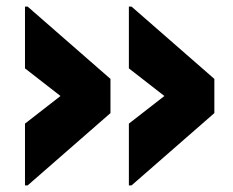

<svg xmlns="http://www.w3.org/2000/svg" viewBox="-20 -600 708 584"><path d="M372 -36V-224L480 -308L372 -392V-580H380L632 -360V-256L380 -36ZM56 -36V-224L164 -308L56 -392V-580H64L316 -360V-256L64 -36Z"/></svg>

Font: Kufam Black
Style: Regular
Weight: 900
Designer: Wael Morcos, Artur Schmal
Foundry: Original Type
Version: Version 1.301; ttfautohint (v1.8.3)